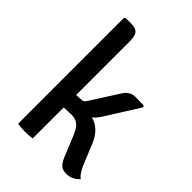

<svg xmlns="http://www.w3.org/2000/svg" viewBox="-217 -832 936 936"><g transform="rotate(45 251.0 -364.0)"><path d="M403 -186 437 -103Q460 -42 485 -25Q457 7 416 7Q390 7 376 -6.5Q362 -20 350 -51L310 -149Q294 -188 276.5 -201.5Q259 -215 235 -215Q211 -215 179 -213V0Q160 4 129 4Q98 4 78 0V-729L84 -735H124Q155 -735 167 -720Q179 -705 179 -669V-299L213 -301Q229 -301 237 -315L325 -453Q350 -497 389 -497Q428 -497 447 -496L453 -488L344 -315Q329 -291 311 -276Q373 -260 403 -186Z"/></g></svg>

Font: Signika
Style: Regular
Weight: 400
Designer: Anna Giedrys
Foundry: Anna Giedrys
Version: Version 1.001